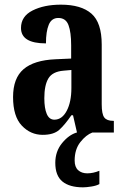

<svg xmlns="http://www.w3.org/2000/svg" viewBox="-20 -568 534 823"><path d="M163 10Q111 10 73.5 -29.5Q36 -69 36 -152Q36 -233 81 -271.5Q126 -310 218 -314L285 -317V-374Q285 -430 273.5 -460.5Q262 -491 230 -491Q201 -491 189 -462Q177 -433 177 -382Q70 -382 70 -448Q70 -498 119.5 -523Q169 -548 241 -548Q328 -548 372 -509.5Q416 -471 416 -377V-121Q416 -79 427 -64.5Q438 -50 465 -50H468V0H310L293 -74H286Q258 -33 234 -11.5Q210 10 163 10ZM213 -55Q246 -55 266 -93Q286 -131 286 -191V-268L252 -265Q205 -261 187.5 -232Q170 -203 170 -147Q170 -104 180.5 -79.5Q191 -55 213 -55ZM336 235Q278 235 247.5 210Q217 185 217 130Q217 81 246 45.5Q275 10 309 0H376Q349 10 324.5 41Q300 72 300 120Q300 148 315 161.5Q330 175 354 175Q379 175 406 164V221Q394 228 372 231.5Q350 235 336 235Z"/></svg>

Font: Noto Serif Hebrew ExtraCondensed
Style: Bold
Weight: 700
Width: 2
Designer: Monotype Design Team
Foundry: Monotype Imaging Inc.
Version: Version 2.004; ttfautohint (v1.8.4.7-5d5b)